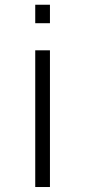

<svg xmlns="http://www.w3.org/2000/svg" viewBox="-20 -582 350 790"><path d="M125 -562.5H185.5V-486.5H125ZM125 -375H185.5V187.5H125Z"/></svg>

Font: Russisch Sans Light
Style: Regular
Weight: 300
Designer: Michael Sharanda (font) & Cristiano Sobral (main changes)
Foundry: Michael Sharanda
Version: Version 2.00;September 8, 2020;FontCreator 13.0.0.2681 64-bi